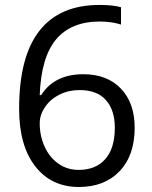

<svg xmlns="http://www.w3.org/2000/svg" viewBox="-20 -744 612 774"><path d="M57.1 -305.2Q57.1 -515.6 138.9 -619.9Q220.7 -724.1 380.9 -724.1Q436 -724.1 467.8 -714.8V-645Q430.2 -657.2 381.8 -657.2Q267.1 -657.2 206.5 -585.7Q146 -514.2 140.1 -360.8H146Q199.7 -444.8 315.9 -444.8Q412.1 -444.8 467.5 -386.7Q522.9 -328.6 522.9 -229Q522.9 -117.7 462.2 -54Q401.4 9.8 297.9 9.8Q187 9.8 122.1 -73.5Q57.1 -156.7 57.1 -305.2ZM296.9 -59.1Q366.2 -59.1 404.5 -102.8Q442.9 -146.5 442.9 -229Q442.9 -299.8 407.2 -340.3Q371.6 -380.9 300.8 -380.9Q256.8 -380.9 220.2 -362.8Q183.6 -344.7 161.9 -313Q140.1 -281.2 140.1 -247.1Q140.1 -196.8 159.7 -153.3Q179.2 -109.9 215.1 -84.5Q251 -59.1 296.9 -59.1Z"/></svg>

Font: QFn2     
Style: Regular
Weight: 400
Foundry: Ascender Corporation
Version: Version 1.10